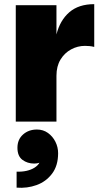

<svg xmlns="http://www.w3.org/2000/svg" viewBox="-20 -586 488 925"><path d="M60 318V241Q86 242 108 237Q130 232 146 222Q162 212 170 198Q159 202 145 202Q112 202 88 184Q64 166 64 126Q64 86 91 62Q118 38 158 38Q188 38 211 54.5Q234 71 247 97Q260 123 260 152Q260 212 231 250.5Q202 289 156.5 305.5Q111 322 60 318ZM56 0V-561H252V0ZM229 -221 252 -420Q269 -488 314 -527Q359 -566 434 -566V-360Q422 -363 411 -364Q400 -365 389 -365Q354 -365 322.5 -348Q291 -331 271.5 -299Q252 -267 252 -221Z"/></svg>

Font: Parkinsans ExtraBold
Style: Regular
Weight: 800
Designer: Red Stone, Indian Type Foundry
Foundry: Indian Type Foundry
Version: Version 1.000